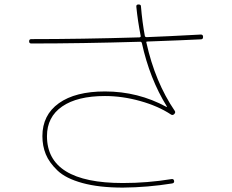

<svg xmlns="http://www.w3.org/2000/svg" viewBox="-20 -810 1040 860"><path d="M120.1 -615.2Q110.4 -615.2 110.4 -625Q110.4 -634.8 120.1 -634.8Q341.8 -634.8 603.5 -642.6Q609.4 -642.6 610.4 -647.5Q596.7 -717.8 590.8 -778.3Q588.9 -790 600.1 -790Q611.3 -790 611.3 -782.2Q617.2 -710.9 628.9 -648.4Q629.9 -644.5 635.7 -643.6Q717.8 -646.5 879.9 -655.3Q889.6 -655.3 889.6 -644.5Q889.6 -633.8 879.9 -633.8Q803.7 -629.9 639.6 -624Q633.8 -624 635.7 -619.1Q674.8 -442.4 762.7 -313.5Q767.6 -306.6 760.7 -299.3Q753.9 -292 746.1 -296.9Q688.5 -335 608.4 -357.4Q528.3 -379.9 450.2 -379.9Q326.2 -379.9 258.3 -333Q190.4 -286.1 190.4 -200.2Q190.4 9.8 530.3 9.8Q640.6 9.8 748 -7.8Q757.8 -9.8 759.8 0Q761.7 9.8 751 11.7Q641.6 29.3 530.3 30.3Q423.8 30.3 349.1 9.8Q274.4 -10.7 237.3 -46.4Q200.2 -82 185.1 -119.1Q169.9 -156.2 169.9 -200.2Q169.9 -294.9 243.7 -347.7Q317.4 -400.4 450.2 -400.4Q598.6 -400.4 725.6 -331.1H727.5V-333Q650.4 -457 615.2 -618.2Q613.3 -623 608.4 -623Q343.8 -615.2 120.1 -615.2Z"/></svg>

Font: Rounded Mgen+ 1mn thin
Style: Regular
Weight: 100
Designer: [Source Han Sans]
Ryoko NISHIZUKA  (kana & ideographs); Paul D. Hunt (Latin, Greek & Cyrillic); Wenlong ZHANG  (bopomofo
Version: Version 1.059.20150602